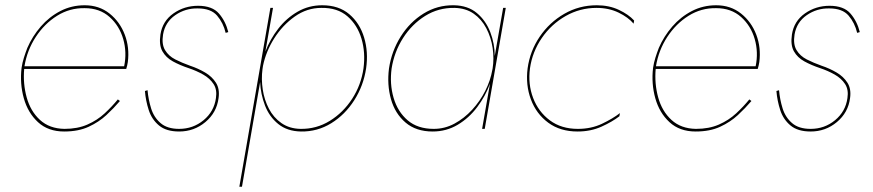

<svg xmlns="http://www.w3.org/2000/svg" viewBox="-20 -490 3319 730"><path d="M73 -238Q83 -299 116 -349.5Q149 -400 197 -430Q245 -460 302 -459Q359 -459 396.5 -425.5Q434 -392 448.5 -341.5Q463 -291 452 -238ZM72 -228H460Q462 -234 463.5 -241Q465 -248 466 -254Q473 -309 454.5 -358Q436 -407 396.5 -438.5Q357 -470 302 -470Q252 -470 209.5 -448Q167 -426 135 -389Q103 -352 84 -308Q77 -290 71 -271Q65 -252 62 -232Q55 -172 70.5 -116.5Q86 -61 124.5 -25.5Q163 10 224 10Q278 10 317 -8Q356 -26 384.5 -52.5Q413 -79 436 -106L428 -112Q406 -85 378 -59Q350 -33 312.5 -16.5Q275 0 225 0Q168 -1 132 -34Q96 -67 81.5 -119.5Q67 -172 72 -228Z M541 -147 531 -144Q534 -107 545.5 -71.5Q557 -36 584.5 -13Q612 10 661 10Q718 10 761 -26Q804 -62 811 -117Q816 -152 801 -175.5Q786 -199 759.5 -214.5Q733 -230 703 -240Q672 -251 646.5 -264Q621 -277 607.5 -299.5Q594 -322 600 -359Q608 -406 646.5 -432.5Q685 -459 732 -458Q782 -458 805.5 -430.5Q829 -403 838 -365L848 -368Q838 -409 812.5 -438.5Q787 -468 733 -468Q681 -468 639.5 -439Q598 -410 590 -359Q584 -319 597.5 -295Q611 -271 637.5 -256.5Q664 -242 697 -231Q727 -221 752.5 -206.5Q778 -192 792 -170.5Q806 -149 801 -117Q794 -66 754 -33Q714 0 661 0Q616 0 590.5 -22Q565 -44 554.5 -78Q544 -112 541 -147Z M1372 -230Q1381 -292 1364.5 -347Q1348 -402 1308 -436Q1268 -470 1205 -470Q1154 -470 1111.5 -445.5Q1069 -421 1038 -381Q1007 -341 989 -294L1018 -460H1008L890 220H900L969 -178Q971 -132 987.5 -89Q1004 -46 1038 -18.5Q1072 9 1124 10Q1187 11 1239.5 -21.5Q1292 -54 1327 -109Q1362 -164 1372 -230ZM1362 -230Q1353 -167 1319 -114.5Q1285 -62 1234 -30.5Q1183 1 1122 0Q1080 -1 1050 -22Q1020 -43 1002.5 -76.5Q985 -110 979 -149.5Q973 -189 978 -227L980 -240Q991 -294 1022.5 -344Q1054 -394 1100.5 -427Q1147 -460 1202 -460Q1263 -461 1301 -428Q1339 -395 1354.5 -342.5Q1370 -290 1362 -230Z M1459 -230Q1451 -168 1466.5 -113Q1482 -58 1522 -24Q1562 10 1625 10Q1677 10 1720 -15.5Q1763 -41 1794.5 -83Q1826 -125 1843 -172L1813 0H1823L1903 -460H1893L1861 -277Q1861 -324 1844 -368Q1827 -412 1793 -440.5Q1759 -469 1706 -470Q1643 -471 1590.5 -438.5Q1538 -406 1503.5 -351Q1469 -296 1459 -230ZM1469 -230Q1479 -293 1512.5 -345.5Q1546 -398 1596.5 -429.5Q1647 -461 1708 -460Q1751 -459 1781 -438Q1811 -417 1829 -382.5Q1847 -348 1853 -308Q1859 -268 1853 -230L1852 -225Q1845 -184 1825 -144.5Q1805 -105 1775 -72.5Q1745 -40 1708 -20Q1671 0 1629 0Q1568 0 1530 -32.5Q1492 -65 1476.5 -118Q1461 -171 1469 -230Z M1995 -230Q2004 -293 2040 -345.5Q2076 -398 2130.5 -429Q2185 -460 2248 -460Q2295 -460 2332 -442Q2369 -424 2389 -400L2391 -412Q2370 -435 2333 -452.5Q2296 -470 2249 -470Q2182 -470 2125.5 -437.5Q2069 -405 2032 -350.5Q1995 -296 1986 -230Q1978 -167 1998.5 -112Q2019 -57 2064.5 -23.5Q2110 10 2176 10Q2226 10 2267 -8.5Q2308 -27 2335 -48L2337 -60Q2310 -39 2269 -19.5Q2228 0 2177 0Q2114 0 2070.5 -32.5Q2027 -65 2007 -117.5Q1987 -170 1995 -230Z M2474 -238Q2484 -299 2517 -349.5Q2550 -400 2598 -430Q2646 -460 2703 -459Q2760 -459 2797.5 -425.5Q2835 -392 2849.5 -341.5Q2864 -291 2853 -238ZM2473 -228H2861Q2863 -234 2864.5 -241Q2866 -248 2867 -254Q2874 -309 2855.5 -358Q2837 -407 2797.5 -438.5Q2758 -470 2703 -470Q2653 -470 2610.5 -448Q2568 -426 2536 -389Q2504 -352 2485 -308Q2478 -290 2472 -271Q2466 -252 2463 -232Q2456 -172 2471.5 -116.5Q2487 -61 2525.5 -25.5Q2564 10 2625 10Q2679 10 2718 -8Q2757 -26 2785.5 -52.5Q2814 -79 2837 -106L2829 -112Q2807 -85 2779 -59Q2751 -33 2713.5 -16.5Q2676 0 2626 0Q2569 -1 2533 -34Q2497 -67 2482.5 -119.5Q2468 -172 2473 -228Z M2942 -147 2932 -144Q2935 -107 2946.5 -71.5Q2958 -36 2985.5 -13Q3013 10 3062 10Q3119 10 3162 -26Q3205 -62 3212 -117Q3217 -152 3202 -175.5Q3187 -199 3160.5 -214.5Q3134 -230 3104 -240Q3073 -251 3047.5 -264Q3022 -277 3008.5 -299.5Q2995 -322 3001 -359Q3009 -406 3047.5 -432.5Q3086 -459 3133 -458Q3183 -458 3206.5 -430.5Q3230 -403 3239 -365L3249 -368Q3239 -409 3213.5 -438.5Q3188 -468 3134 -468Q3082 -468 3040.5 -439Q2999 -410 2991 -359Q2985 -319 2998.5 -295Q3012 -271 3038.5 -256.5Q3065 -242 3098 -231Q3128 -221 3153.5 -206.5Q3179 -192 3193 -170.5Q3207 -149 3202 -117Q3195 -66 3155 -33Q3115 0 3062 0Q3017 0 2991.5 -22Q2966 -44 2955.5 -78Q2945 -112 2942 -147Z"/></svg>

Font: Jost* 200 Hairline Italic
Style: Italic
Weight: 100
Italic angle: -10°
Version: Version 3.200; ttfautohint (v0.97) -l 8 -r 50 -G 200 -x 14 -